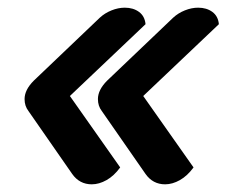

<svg xmlns="http://www.w3.org/2000/svg" viewBox="-20 -542 590 500"><path d="M54 -253Q44 -266 44 -284Q44 -308 68 -332L240 -496Q253 -508 270.5 -515Q288 -522 305 -522Q327 -522 342 -511Q357 -500 359 -479L162 -292L293 -106Q277 -84 257.5 -73Q238 -62 219 -62Q187 -62 168 -89ZM245 -253Q235 -266 235 -284Q235 -308 259 -332L431 -496Q444 -508 461.5 -515Q479 -522 496 -522Q518 -522 533 -511Q548 -500 550 -479L353 -292L484 -106Q468 -84 448.5 -73Q429 -62 410 -62Q378 -62 359 -89Z"/></svg>

Font: K2D
Style: Bold Italic
Weight: 700
Italic angle: -10°
Designer: Katatrad Aksorn Co.,Ltd.
Foundry: Cadson Demak Co.,Ltd.
Version: Version 1.000; ttfautohint (v1.6)